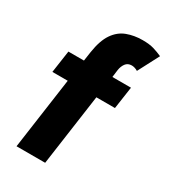

<svg xmlns="http://www.w3.org/2000/svg" viewBox="-176 -792 771 877"><g transform="rotate(30 209.0 -354.0)"><path d="M56 0 109 -376H28L45 -493H127L134 -541Q144 -607 169 -643.5Q194 -680 231.5 -694Q269 -708 313 -708Q349 -708 372.5 -701Q396 -694 418 -684L360 -573Q352 -578 343.5 -580.5Q335 -583 328 -583Q307 -583 296 -568Q285 -553 282 -532L277 -493H375L358 -376H260L207 0Z"/></g></svg>

Font: Hanken Grotesk Black
Style: Italic
Weight: 900
Italic angle: -8°
Designer: Alfredo Marco Pradil
Foundry: Hanken Design Co.
Version: Version 3.013